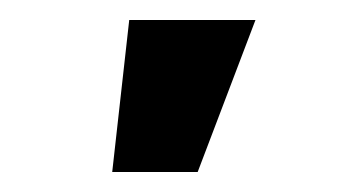

<svg xmlns="http://www.w3.org/2000/svg" viewBox="-20 -752 352 193"><path d="M92.8 -579.1 109.9 -731.9H236.8L178.7 -579.1Z"/></svg>

Font: Inter Display
Style: Bold
Weight: 700
Designer: Rasmus Andersson
Foundry: rsms
Version: Version 4.001;git-9221beed3